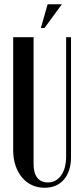

<svg xmlns="http://www.w3.org/2000/svg" viewBox="-20 -874 389 903"><path d="M138 -699V-101Q138 -60 155.5 -38Q173 -16 205 -16Q244 -16 267.5 -49Q291 -82 291 -139V-699H314V-135Q314 -69 281 -30Q248 9 190 9Q157 9 130 -3.5Q103 -16 83.5 -39.5Q64 -63 53 -95.5Q42 -128 42 -167V-699ZM172 -742 204 -854H271L189 -742Z"/></svg>

Font: Moniqa Narrow Heading
Style: Bold
Weight: 700
Width: 4
Designer: Rajesh Rajput
Foundry: Rajesh Rajput
Version: Version 1.000